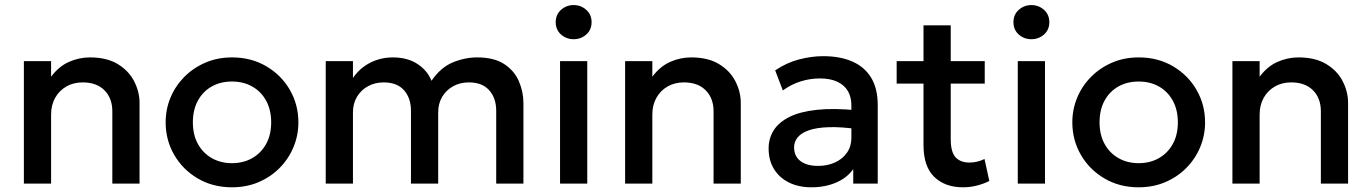

<svg xmlns="http://www.w3.org/2000/svg" viewBox="-20 -742 5540 776"><path d="M76.5 0V-495H186.5V-432Q217.5 -473.5 258.5 -491.8Q299.5 -510 343.5 -510Q411.5 -510 456 -483Q500.5 -456 522.2 -413.5Q544 -371 544 -326V0H434V-292Q434 -345 402.2 -377Q370.5 -409 314 -409Q277 -409 248.2 -392.5Q219.5 -376 203 -346.8Q186.5 -317.5 186.5 -278.5V0Z M917.5 15Q840 15 779.2 -20.8Q718.5 -56.5 684 -116.2Q649.5 -176 649.5 -247.5Q649.5 -300.5 669.2 -347.8Q689 -395 725.2 -431.5Q761.5 -468 810.5 -489Q859.5 -510 918 -510Q995.5 -510 1056.2 -474.2Q1117 -438.5 1151.5 -378.8Q1186 -319 1186 -247.5Q1186 -195 1166.2 -147.5Q1146.5 -100 1110.5 -63.5Q1074.5 -27 1025.5 -6Q976.5 15 917.5 15ZM917.5 -82.5Q963.5 -82.5 999.2 -102.8Q1035 -123 1055.5 -160Q1076 -197 1076 -247.5Q1076 -298 1055.5 -335.2Q1035 -372.5 999.2 -392.5Q963.5 -412.5 917.5 -412.5Q871.5 -412.5 835.8 -392.5Q800 -372.5 779.8 -335.2Q759.5 -298 759.5 -247.5Q759.5 -197 780 -160Q800.5 -123 836.2 -102.8Q872 -82.5 917.5 -82.5Z M1296.5 0V-495H1406.5V-427Q1426.5 -456 1452.5 -474.2Q1478.5 -492.5 1507.5 -501.2Q1536.5 -510 1566.5 -510Q1627 -510 1667.2 -483.5Q1707.5 -457 1724 -415.5Q1761 -469.5 1810 -489.8Q1859 -510 1908.5 -510Q1977 -510 2018 -483Q2059 -456 2077.2 -413.5Q2095.5 -371 2095.5 -326V0H1985.5V-294Q1985.5 -345.5 1957.2 -377.2Q1929 -409 1875 -409Q1839.5 -409 1811.5 -393.5Q1783.5 -378 1767.2 -350.8Q1751 -323.5 1751 -288V0H1641V-294Q1641 -345.5 1613 -377.2Q1585 -409 1530.5 -409Q1495.5 -409 1467.2 -393.5Q1439 -378 1422.8 -350.8Q1406.5 -323.5 1406.5 -288V0Z M2243.5 0V-495H2353.5V0ZM2298.5 -583.5Q2269 -583.5 2247.5 -602.5Q2226 -621.5 2226 -652.5Q2226 -683 2247.5 -702.2Q2269 -721.5 2298.5 -721.5Q2328 -721.5 2349.5 -702.2Q2371 -683 2371 -652.5Q2371 -621.5 2349.5 -602.5Q2328 -583.5 2298.5 -583.5Z M2506.5 0V-495H2616.5V-432Q2647.5 -473.5 2688.5 -491.8Q2729.5 -510 2773.5 -510Q2841.5 -510 2886 -483Q2930.5 -456 2952.2 -413.5Q2974 -371 2974 -326V0H2864V-292Q2864 -345 2832.2 -377Q2800.5 -409 2744 -409Q2707 -409 2678.2 -392.5Q2649.5 -376 2633 -346.8Q2616.5 -317.5 2616.5 -278.5V0Z M3259.5 15Q3208 15 3169 -4.2Q3130 -23.5 3108.2 -58.8Q3086.5 -94 3086.5 -142Q3086.5 -182.5 3107 -215.2Q3127.5 -248 3170.8 -269.5Q3214 -291 3282 -298.2Q3350 -305.5 3445.5 -296L3447.5 -220Q3379.5 -229.5 3330.5 -228Q3281.5 -226.5 3250.2 -215.8Q3219 -205 3204.2 -187.2Q3189.5 -169.5 3189.5 -146.5Q3189.5 -110.5 3215.2 -91Q3241 -71.5 3286 -71.5Q3324.5 -71.5 3355 -85.5Q3385.5 -99.5 3403.2 -125Q3421 -150.5 3421 -185V-316.5Q3421 -349.5 3407 -373.8Q3393 -398 3364.5 -411.5Q3336 -425 3293.5 -425Q3254.5 -425 3216.5 -413.2Q3178.5 -401.5 3144 -376.5L3113 -457.5Q3159.5 -489 3210 -502Q3260.5 -515 3307 -515Q3376 -515 3425.2 -493.2Q3474.5 -471.5 3501 -427.8Q3527.5 -384 3527.5 -317.5V0H3428.5V-58.5Q3403.5 -23 3359 -4Q3314.5 15 3259.5 15Z M3872 15Q3799.5 15 3756 -27Q3712.5 -69 3712.5 -155.5V-639.5H3822.5V-495H3960V-404H3822.5V-179.5Q3822.5 -127.5 3842.2 -106.2Q3862 -85 3898 -85Q3915.5 -85 3931 -89Q3946.5 -93 3959 -99.5L3978.5 -10.5Q3957 0.5 3929.2 7.8Q3901.5 15 3872 15ZM3604 -404V-495H3727V-404Z M4093.5 0V-495H4203.5V0ZM4148.5 -583.5Q4119 -583.5 4097.5 -602.5Q4076 -621.5 4076 -652.5Q4076 -683 4097.5 -702.2Q4119 -721.5 4148.5 -721.5Q4178 -721.5 4199.5 -702.2Q4221 -683 4221 -652.5Q4221 -621.5 4199.5 -602.5Q4178 -583.5 4148.5 -583.5Z M4582 15Q4504.5 15 4443.8 -20.8Q4383 -56.5 4348.5 -116.2Q4314 -176 4314 -247.5Q4314 -300.5 4333.8 -347.8Q4353.5 -395 4389.8 -431.5Q4426 -468 4475 -489Q4524 -510 4582.5 -510Q4660 -510 4720.8 -474.2Q4781.5 -438.5 4816 -378.8Q4850.5 -319 4850.5 -247.5Q4850.5 -195 4830.8 -147.5Q4811 -100 4775 -63.5Q4739 -27 4690 -6Q4641 15 4582 15ZM4582 -82.5Q4628 -82.5 4663.8 -102.8Q4699.5 -123 4720 -160Q4740.5 -197 4740.5 -247.5Q4740.5 -298 4720 -335.2Q4699.5 -372.5 4663.8 -392.5Q4628 -412.5 4582 -412.5Q4536 -412.5 4500.2 -392.5Q4464.5 -372.5 4444.2 -335.2Q4424 -298 4424 -247.5Q4424 -197 4444.5 -160Q4465 -123 4500.8 -102.8Q4536.5 -82.5 4582 -82.5Z M4961 0V-495H5071V-432Q5102 -473.5 5143 -491.8Q5184 -510 5228 -510Q5296 -510 5340.5 -483Q5385 -456 5406.8 -413.5Q5428.5 -371 5428.5 -326V0H5318.5V-292Q5318.5 -345 5286.8 -377Q5255 -409 5198.5 -409Q5161.5 -409 5132.8 -392.5Q5104 -376 5087.5 -346.8Q5071 -317.5 5071 -278.5V0Z"/></svg>

Font: Geologica Roman
Style: Regular
Weight: 400
Designer: Sindre Bremnes, Frode Helland
Foundry: Monokrom Skriftforlag AS
Version: Version 1.010;gftools[0.9.28]